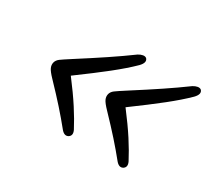

<svg xmlns="http://www.w3.org/2000/svg" viewBox="-77 -529 643 585"><g transform="rotate(30 245.0 -236.5)"><path d="M56 -245.5Q58.5 -254.5 67.2 -261Q76 -267.5 101 -283.5Q153.5 -317 192 -342.8Q230.5 -368.5 266 -394.5Q274 -399.5 281.8 -400.8Q289.5 -402 294 -398Q304 -387 287 -369.5Q260 -343 221 -312Q182 -281 122 -237Q154.5 -194.5 176.2 -160.8Q198 -127 212.5 -99Q220.5 -82.5 209 -74.5Q197 -67 184.5 -81Q161 -110 137 -137Q113 -164 78 -200.5Q62 -217 57.8 -226.5Q53.5 -236 56 -245.5ZM248.5 -245.5Q251 -254.5 259.8 -261Q268.5 -267.5 293.5 -283.5Q346 -317 384.5 -342.8Q423 -368.5 458.5 -394.5Q466.5 -399.5 474.2 -400.8Q482 -402 486.5 -398Q496.5 -387 479.5 -369.5Q452.5 -343 413.5 -312Q374.5 -281 314.5 -237Q347 -194.5 368.8 -160.8Q390.5 -127 405 -99Q413 -82.5 401.5 -74.5Q389.5 -67 377 -81Q353.5 -110 329.5 -137Q305.5 -164 270.5 -200.5Q254.5 -217 250.2 -226.5Q246 -236 248.5 -245.5Z"/></g></svg>

Font: Fraunces 72pt S100 Light
Style: Italic
Weight: 300
Italic angle: -16°
Version: Version 1.000; ttfautohint (v1.8.3)